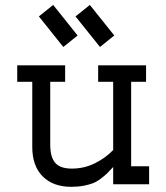

<svg xmlns="http://www.w3.org/2000/svg" viewBox="-20 -736 665 767"><path d="M290 -594.2 232.9 -548.3 135.3 -670.4 192.4 -716.3ZM436.5 -594.2 379.4 -548.3 281.7 -670.4 338.9 -716.3ZM266.6 -62.5Q316.9 -62.5 359.6 -84Q402.3 -105.5 432.1 -136.7V-409.2H372.1V-475.1H563.5V-409.2H503.9V-71.8H575.7V0H432.1V-68.8Q416 -51.3 407.2 -42.7Q398.4 -34.2 382.3 -22Q366.2 -9.8 351.6 -4.2Q336.9 1.5 314.5 5.9Q292 10.3 264.6 10.3Q192.4 10.3 150.6 -31.2Q108.9 -72.8 108.9 -149.4V-409.2H48.8V-475.1H240.2V-409.2H180.7V-157.7Q180.7 -108.4 200.7 -85.4Q220.7 -62.5 266.6 -62.5Z"/></svg>

Font: Eligible
Style: Regular
Weight: 500
Version: Version 1.1